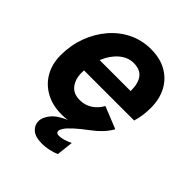

<svg xmlns="http://www.w3.org/2000/svg" viewBox="-204 -664 974 974"><g transform="rotate(45 283.0 -177.5)"><path d="M262 188Q212 188 189.5 168Q167 148 167 120Q167 90 194 58.5Q221 27 290 1L297 5Q281 8 263.5 10.5Q246 13 227 13Q161 13 112 -14Q63 -41 36.5 -88.5Q10 -136 10 -197Q10 -268 33 -330.5Q56 -393 97 -441Q138 -489 193 -516Q248 -543 313 -543Q379 -543 426 -516Q473 -489 498 -441.5Q523 -394 523 -331Q523 -305 519.5 -278Q516 -251 508 -226H94L114 -319H431L385 -265Q388 -278 389 -292Q390 -306 390 -320Q390 -376 368 -403.5Q346 -431 301 -431Q259 -431 224 -401Q189 -371 168.5 -321Q148 -271 148 -210Q148 -163 171 -133.5Q194 -104 239 -104Q277 -104 306.5 -123.5Q336 -143 353 -175L472 -127Q456 -99 434.5 -76.5Q413 -54 387 -35Q342 -1 317 22Q292 45 282.5 60Q273 75 273 83Q273 99 293 99Q308 99 328 93Q348 87 365 78L355 168Q335 177 309.5 182.5Q284 188 262 188Z"/></g></svg>

Font: Radio Canada Big SemiBold
Style: Italic
Weight: 600
Italic angle: -12°
Designer: Étienne Aubert Bonn
Foundry: Coppers and Brasses
Version: Version 1.001